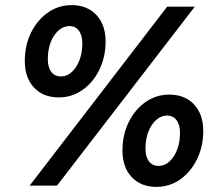

<svg xmlns="http://www.w3.org/2000/svg" viewBox="-20 -726 859 751"><path d="M210 -345Q149 -345 113 -383.5Q77 -422 77 -487Q77 -549 101.5 -598.5Q126 -648 167.5 -677Q209 -706 260 -706Q321 -706 357 -667.5Q393 -629 393 -564Q393 -503 368.5 -453Q344 -403 302.5 -374Q261 -345 210 -345ZM219 -427Q242 -427 261 -444.5Q280 -462 291 -491Q302 -520 302 -556Q302 -588 288.5 -606Q275 -624 251 -624Q228 -624 208.5 -606.5Q189 -589 178 -560Q167 -531 167 -495Q167 -463 180.5 -445Q194 -427 219 -427ZM96 0 634 -700H742L203 0ZM592 5Q531 5 495 -33.5Q459 -72 459 -137Q459 -199 483.5 -248.5Q508 -298 549.5 -327Q591 -356 642 -356Q703 -356 739 -317.5Q775 -279 775 -214Q775 -153 750.5 -103Q726 -53 684.5 -24Q643 5 592 5ZM601 -77Q624 -77 643 -94.5Q662 -112 673 -141Q684 -170 684 -206Q684 -238 670.5 -256Q657 -274 633 -274Q610 -274 590.5 -256.5Q571 -239 560 -210Q549 -181 549 -145Q549 -113 562.5 -95Q576 -77 601 -77Z"/></svg>

Font: Red Hat Text VF
Style: Italic
Weight: 300
Italic angle: -12°
Designer: Pentagram, MCKL
Foundry: Pentagram, MCKL
Version: Version 1.023